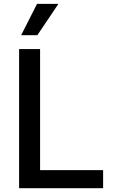

<svg xmlns="http://www.w3.org/2000/svg" viewBox="-20 -984 604 1004"><path d="M79.9 0V-727.3H189.6V-94.5H519.2V0ZM90.6 -800.1 173.7 -963.8H285.5L175.4 -800.1Z"/></svg>

Font: Inter P Medium
Style: Regular
Weight: 500
Designer: Rasmus Andersson
Foundry: rsms
Version: Version 3.018;git-588b23468